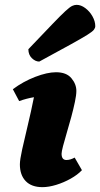

<svg xmlns="http://www.w3.org/2000/svg" viewBox="-20 -760 413 792"><path d="M155 12Q110 12 86 -13Q62 -38 62 -82Q62 -101 71.5 -144Q81 -187 94.5 -243Q108 -299 120 -359Q90 -354 59 -343L33 -392Q76 -424 125.5 -443Q175 -462 211 -462Q254 -462 274.5 -437.5Q295 -413 295 -385Q295 -368 289 -339.5Q283 -311 274 -277.5Q265 -244 255.5 -212.5Q246 -181 240 -157.5Q234 -134 234 -126Q234 -100 254 -100Q270 -100 288 -110L318 -58Q300 -39 271.5 -23Q243 -7 212 2.5Q181 12 155 12ZM142 -506Q126 -506 111.5 -520Q97 -534 97 -557Q160 -623 195.5 -660Q231 -697 249.5 -714Q268 -731 277.5 -735.5Q287 -740 296 -740Q314 -740 332 -726.5Q350 -713 361.5 -692.5Q373 -672 373 -652Q373 -645 367.5 -637.5Q362 -630 340.5 -616.5Q319 -603 272 -577Q225 -551 142 -506Z"/></svg>

Font: Petrona Black
Style: Italic
Weight: 900
Italic angle: -9°
Designer: Ringo R. Seeber
Foundry: Ringo R. Seeber
Version: Version 2.001; ttfautohint (v1.8.3)